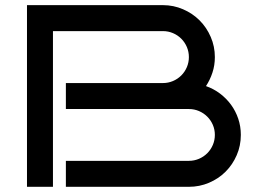

<svg xmlns="http://www.w3.org/2000/svg" viewBox="-20 -720 981 740"><path d="M908.2 -200.2Q908.2 -158.2 892.3 -121.8Q876.5 -85.4 849.4 -58.3Q822.3 -31.2 785.6 -15.6Q749 0 708 0H233.9V-100.1H708Q728.5 -100.1 746.8 -107.9Q765.1 -115.7 778.8 -129.4Q792.5 -143.1 800.3 -161.4Q808.1 -179.7 808.1 -200.2Q808.1 -220.7 800.3 -238.8Q792.5 -256.8 778.8 -270.5Q765.1 -284.2 746.8 -292Q728.5 -299.8 708 -299.8H233.9V-399.9H607.9Q628.4 -399.9 646.7 -407.7Q665 -415.5 678.7 -429.2Q692.4 -442.9 700.2 -461.2Q708 -479.5 708 -500Q708 -520.5 700.2 -538.8Q692.4 -557.1 678.7 -570.8Q665 -584.5 646.7 -592.3Q628.4 -600.1 607.9 -600.1H184.1V0H84V-700.2H607.9Q648.9 -700.2 685.5 -684.3Q722.2 -668.5 749.3 -641.4Q776.4 -614.3 792.2 -577.6Q808.1 -541 808.1 -500Q808.1 -468.3 798.8 -440.2Q789.6 -412.1 773.9 -388.2Q803.2 -377.9 827.9 -359.4Q852.5 -340.8 870.4 -316.4Q888.2 -292 898.2 -262.5Q908.2 -232.9 908.2 -200.2Z"/></svg>

Font: Bruno Ace
Style: Regular
Weight: 400
Designer: Astigmatic (AOETI)
Foundry: Astigmatic (AOETI)
Version: Version 1.000